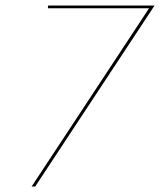

<svg xmlns="http://www.w3.org/2000/svg" viewBox="-20 -678 582 698"><path d="M542 -658 108 0H95L522 -648H154L155 -658Z"/></svg>

Font: Ysabeau Infant Hairline
Style: Italic
Weight: 100
Italic angle: -12°
Designer: Christian Thalmann (Catharsis Fonts)
Version: Version 0.003